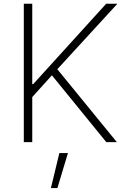

<svg xmlns="http://www.w3.org/2000/svg" viewBox="-20 -747 668 1009"><path d="M105.1 0H149.5V-236.9L252.8 -351.2L538.7 0H594.1L281.2 -383.2L596.9 -727.3H538L154.5 -305H149.5V-727.3H105.1ZM247.5 241.5H281.6L337 57.5H291.9Z"/></svg>

Font: Karasuma Gothic
Style: Thin
Weight: 200
Designer: Rasmus Andersson / Ryoko Ishizuka
Foundry: rsms
Version: Version 1.00